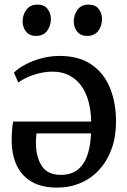

<svg xmlns="http://www.w3.org/2000/svg" viewBox="-20 -813 561 847"><path d="M243 -566.3Q326.8 -566.3 382 -529.3Q437.3 -492.3 464.5 -426.7Q491.8 -361.2 491.8 -275.8Q491.8 -209.9 472.4 -156.4Q453.1 -102.9 418.2 -64.7Q383.3 -26.4 335.5 -5.9Q287.7 14.7 230.7 14.7Q137.3 14.7 86.1 -36.9Q34.9 -88.5 31.5 -184.7Q31.5 -214.7 33 -237.2Q34.6 -259.7 38.2 -276.9H382.2Q381.5 -325.2 370.4 -365.6Q359.2 -406 337.8 -435.4Q316.4 -464.8 284.7 -480.9Q253.1 -497 211.7 -497Q170 -497 127 -482.3Q84 -467.5 60.8 -448.7L41.4 -492.3Q59.2 -511 91.2 -528Q123.1 -545 162.6 -555.7Q202.1 -566.3 243 -566.3ZM381.8 -224.4H140.9Q140.2 -217.4 139.5 -208.7Q138.9 -200 138.6 -192.4Q138.4 -184.9 138.4 -181.1Q139.1 -120.3 164.3 -80.9Q189.5 -41.5 249.3 -41.5Q276.2 -41.5 299.2 -50.7Q322.2 -59.9 339.8 -80.9Q357.5 -101.8 368.2 -137.1Q379 -172.3 381.8 -224.4ZM137.9 -654.6Q110 -654.6 94.9 -673.5Q79.8 -692.4 79.8 -718.8Q79.8 -747.5 96.4 -770.1Q113 -792.7 145.4 -792.7H146.4Q174.7 -792.7 189.6 -773.8Q204.5 -754.9 204.5 -728.6Q204.5 -699.9 188.1 -677.3Q171.7 -654.6 138.9 -654.6ZM363.5 -654.6Q335.6 -654.6 320.5 -673.5Q305.4 -692.4 305.4 -718.8Q305.4 -747.5 322 -770.1Q338.7 -792.7 371 -792.7H372Q400.3 -792.7 415.2 -773.8Q430.1 -754.9 430.1 -728.6Q430.1 -699.9 413.7 -677.3Q397.4 -654.6 364.5 -654.6Z"/></svg>

Font: Merriweather 7pt Light
Style: Regular
Weight: 300
Designer: Eben Sorkin
Foundry: Eben Sorkin
Version: Version 2.200;gftools[0.9.31]